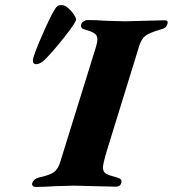

<svg xmlns="http://www.w3.org/2000/svg" viewBox="-20 -734 681 757"><path d="M107 -12Q113 -29 133 -34Q175 -43 192 -55Q209 -67 218 -97L359 -551Q364 -569 364 -579Q364 -594 353 -602Q342 -610 313 -618Q295 -623 301 -640Q303 -646 310.5 -650.5Q318 -655 324 -655Q360 -655 401 -652Q453 -650 472 -650L548 -652Q606 -654 629 -654Q645 -654 640 -639Q637 -630 631.5 -625.5Q626 -621 614 -618Q569 -605 553 -592.5Q537 -580 528 -550L402 -142Q386 -89 386 -74Q386 -59 394.5 -52Q403 -45 425 -39Q445 -34 452 -30Q459 -26 459 -19Q459 -9 453 -3.5Q447 2 437 2L352 0L272 -2Q253 -2 199 0Q157 3 120 3Q113 3 109 -1.5Q105 -6 107 -12ZM110 -498Q111 -514 144 -590Q177 -666 194 -694Q202 -707 207 -710.5Q212 -714 223 -714Q235 -714 248 -703Q261 -692 270.5 -678Q280 -664 280 -657Q280 -646 234.5 -588.5Q189 -531 159 -501Q139 -481 123 -481Q108 -481 110 -498Z"/></svg>

Font: EB Garamond ExtraBold
Style: Italic
Weight: 800
Italic angle: -17.2°
Designer: Georg Duffner and Octavio Pardo
Foundry: Georg Duffner
Version: Version 1.000